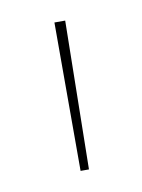

<svg xmlns="http://www.w3.org/2000/svg" viewBox="-44 -754 234 316"><g transform="rotate(-10 73.5 -596.0)"><path d="M81 -472H67V-720H85Q84 -657 83 -596Q82 -535 81 -472Z"/></g></svg>

Font: Josefin Slab Thin
Style: Regular
Weight: 100
Designer: Santiago Orozco
Foundry: Typemade
Version: Version 2.000